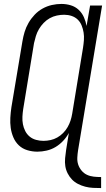

<svg xmlns="http://www.w3.org/2000/svg" viewBox="-20 -763 540 976"><path d="M494 193Q473 193 453 192Q433 191 413.5 186Q394 181 376.5 172Q359 163 346 149.5Q333 136 324 118.5Q315 101 312 81.5Q309 62 311 41Q313 20 316 0L330 -87Q318 -65 300.5 -46.5Q283 -28 262 -15.5Q241 -3 217 2.5Q193 8 170 8Q144 8 119 0.5Q94 -7 76 -24Q58 -41 48 -64.5Q38 -88 34.5 -113Q31 -138 32.5 -164.5Q34 -191 38 -218L94 -553Q98 -577 105 -600.5Q112 -624 125 -646.5Q138 -669 156 -688Q174 -707 196.5 -719.5Q219 -732 243.5 -737.5Q268 -743 292 -743Q317 -743 340 -736Q363 -729 380 -713Q397 -697 406.5 -675.5Q416 -654 420 -631L438 -735H499L377 0Q374 19 373 38Q372 57 377.5 73.5Q383 90 394.5 104Q406 118 422 125.5Q438 133 456.5 135Q475 137 494 137ZM201 -47Q219 -47 237 -51Q255 -55 271 -64Q287 -73 300.5 -86.5Q314 -100 323.5 -116.5Q333 -133 338.5 -150Q344 -167 347 -185L402 -520Q405 -539 406.5 -559Q408 -579 405 -597.5Q402 -616 395 -633.5Q388 -651 375 -663.5Q362 -676 344 -682Q326 -688 306 -688Q288 -688 269 -684Q250 -680 233 -670.5Q216 -661 202 -646.5Q188 -632 178 -615Q168 -598 162.5 -580Q157 -562 153 -544L98 -209Q95 -189 94 -169.5Q93 -150 96.5 -131.5Q100 -113 108.5 -96.5Q117 -80 131 -68.5Q145 -57 163.5 -52Q182 -47 201 -47Z"/></svg>

Font: Iosevka Curly Light Oblique
Style: Regular
Weight: 300
Italic angle: -9°
Monospace: yes
Designer: Belleve Invis
Foundry: Belleve Invis
Version: Version 11.1.0; ttfautohint (v1.8.3)